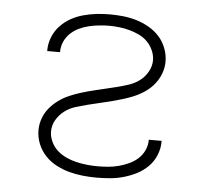

<svg xmlns="http://www.w3.org/2000/svg" viewBox="-44 -585 689 640"><g transform="rotate(5 300.0 -265.0)"><path d="M301 8Q278 8 254.5 5.5Q231 3 209 -3Q187 -9 166 -20Q145 -31 129 -48Q113 -65 104 -87Q95 -109 95 -133Q95 -153 102 -172.5Q109 -192 122 -207.5Q135 -223 151.5 -235Q168 -247 186.5 -255Q205 -263 224.5 -269Q244 -275 264 -280Q284 -285 303.5 -289.5Q323 -294 343 -299Q363 -304 382.5 -310.5Q402 -317 418 -329Q434 -341 444.5 -359.5Q455 -378 455 -398Q455 -415 447.5 -431.5Q440 -448 428 -460Q416 -472 400 -479.5Q384 -487 367.5 -491.5Q351 -496 333.5 -498Q316 -500 299 -500Q282 -500 264.5 -498Q247 -496 230.5 -492Q214 -488 198.5 -480.5Q183 -473 170.5 -461Q158 -449 151 -433Q144 -417 144 -400Q144 -399 144 -399Q144 -399 144 -398H101Q101 -399 101 -399.5Q101 -400 101 -401Q101 -423 109.5 -444.5Q118 -466 133.5 -482.5Q149 -499 168.5 -510Q188 -521 210 -527Q232 -533 254 -535.5Q276 -538 299 -538Q322 -538 344.5 -535.5Q367 -533 388.5 -526.5Q410 -520 430 -508.5Q450 -497 465 -480.5Q480 -464 488.5 -442Q497 -420 497 -398Q497 -377 490 -358Q483 -339 470.5 -323Q458 -307 441 -295Q424 -283 405.5 -275Q387 -267 367.5 -261Q348 -255 328.5 -250Q309 -245 289 -240.5Q269 -236 249.5 -231Q230 -226 210.5 -220Q191 -214 174.5 -201.5Q158 -189 147.5 -171Q137 -153 137 -132Q137 -115 145 -98Q153 -81 166.5 -69Q180 -57 196.5 -49.5Q213 -42 230 -38Q247 -34 265 -32Q283 -30 301 -30Q319 -30 337 -31.5Q355 -33 372 -37.5Q389 -42 405.5 -49.5Q422 -57 435 -68.5Q448 -80 456 -96.5Q464 -113 464 -131Q464 -132 464 -132Q464 -132 464 -133H507Q507 -132 507 -131.5Q507 -131 507 -130Q507 -107 498 -85Q489 -63 472.5 -46.5Q456 -30 435.5 -19.5Q415 -9 392.5 -2.5Q370 4 347 6Q324 8 301 8Z"/></g></svg>

Font: Iosevka Curly XLtEx
Style: Regular
Weight: 200
Width: 7
Monospace: yes
Designer: Belleve Invis
Foundry: Belleve Invis
Version: Version 11.1.0; ttfautohint (v1.8.3)